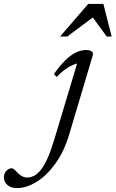

<svg xmlns="http://www.w3.org/2000/svg" viewBox="-243 -690 587 975"><path d="M108.5 -7.5Q82.5 79.5 38.5 140.5Q-5.5 201.5 -57 233.2Q-108.5 265 -156.5 265Q-189 265 -206 249Q-223 233 -223 210.5Q-223 190.5 -210.8 177.5Q-198.5 164.5 -183 164.5Q-178.5 164.5 -172.2 169.2Q-166 174 -154.5 186.5Q-143 199 -130.8 205.2Q-118.5 211.5 -106 211.5Q-88 211.5 -70.8 203Q-53.5 194.5 -36.5 173.8Q-19.5 153 -2.8 116.5Q14 80 31 24L152.5 -380.5L167 -369.5Q151 -370 130.2 -361.5Q109.5 -353 87.5 -337.2Q65.5 -321.5 45.5 -299L30.5 -313.5Q61.5 -357.5 89 -384.2Q116.5 -411 142.8 -423.5Q169 -436 195 -436Q208 -436 216 -432.8Q224 -429.5 227.2 -423.5Q230.5 -417.5 228 -408.5ZM62 -504.5 205 -670H282L324 -504.5H299L224 -607H236L98.5 -504.5Z"/></svg>

Font: Newsreader 18pt
Style: Italic
Weight: 400
Italic angle: -17°
Version: Version 1.003